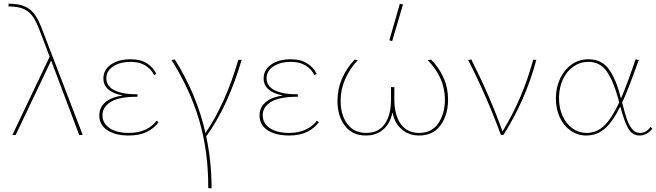

<svg xmlns="http://www.w3.org/2000/svg" viewBox="-20 -731 3554 1040"><path d="M409 0 257 -403 65 0H47L249 -424L191 -576Q166 -641 134.5 -666.5Q103 -692 51 -695L26 -696V-711L52 -710Q109 -706 143.5 -678.5Q178 -651 204 -583L428 0Z M839 -69Q816 -37 776 -17Q736 3 678 3Q605 3 561.5 -25.5Q518 -54 518 -106Q518 -148 549 -176Q580 -204 645 -214Q594 -223 567 -246.5Q540 -270 540 -306Q540 -353 581 -381.5Q622 -410 688 -410Q741 -410 775.5 -388Q810 -366 827 -331L815 -324Q799 -357 767 -376.5Q735 -396 688 -396Q630 -396 593 -371.5Q556 -347 556 -307Q556 -264 600 -242Q644 -220 725 -220V-207Q626 -207 580.5 -179.5Q535 -152 535 -107Q535 -63 573.5 -37Q612 -11 678 -11Q730 -11 768 -29Q806 -47 828 -77Z M1097 8Q1126 144 1126 289L1108 288Q1109 91 1059.5 -77.5Q1010 -246 909 -406L927 -409Q1047 -217 1093 -10Q1203 -173 1271 -407H1289Q1254 -288 1207.5 -185Q1161 -82 1097 8Z M1707 -69Q1684 -37 1644 -17Q1604 3 1546 3Q1473 3 1429.5 -25.5Q1386 -54 1386 -106Q1386 -148 1417 -176Q1448 -204 1513 -214Q1462 -223 1435 -246.5Q1408 -270 1408 -306Q1408 -353 1449 -381.5Q1490 -410 1556 -410Q1609 -410 1643.5 -388Q1678 -366 1695 -331L1683 -324Q1667 -357 1635 -376.5Q1603 -396 1556 -396Q1498 -396 1461 -371.5Q1424 -347 1424 -307Q1424 -264 1468 -242Q1512 -220 1593 -220V-207Q1494 -207 1448.5 -179.5Q1403 -152 1403 -107Q1403 -63 1441.5 -37Q1480 -11 1546 -11Q1598 -11 1636 -29Q1674 -47 1696 -77Z M2104 -508 2089 -513 2146 -711 2163 -707ZM2407 -191Q2407 -110 2367 -53.5Q2327 3 2250 3Q2196 3 2157 -29.5Q2118 -62 2106 -122Q2093 -61 2055 -29Q2017 3 1962 3Q1888 3 1848 -50Q1808 -103 1808 -184Q1808 -248 1832.5 -305Q1857 -362 1901 -408L1918 -405Q1873 -357 1849 -301Q1825 -245 1825 -185Q1825 -109 1861 -60Q1897 -11 1964 -11Q2030 -11 2064.5 -60Q2099 -109 2098 -199V-259H2116V-200Q2115 -110 2150 -60.5Q2185 -11 2250 -11Q2319 -11 2354.5 -63.5Q2390 -116 2390 -192Q2390 -309 2297 -405L2315 -408Q2358 -365 2382.5 -310Q2407 -255 2407 -191Z M2885 -407Q2828 -191 2707 0H2693Q2618 -206 2516 -406L2533 -409Q2637 -202 2702 -19Q2812 -199 2868 -407Z M3514 -36Q3502 -18 3483.5 -7.5Q3465 3 3445 3Q3404 3 3382.5 -36Q3361 -75 3340 -154Q3300 -73 3257 -35Q3214 3 3155 3Q3109 3 3071.5 -23Q3034 -49 3012.5 -94.5Q2991 -140 2991 -198Q2991 -257 3014 -305.5Q3037 -354 3077 -382Q3117 -410 3168 -410Q3239 -410 3278 -356Q3317 -302 3342 -204L3344 -198Q3379 -280 3423 -410L3440 -406Q3383 -246 3350 -175Q3365 -116 3376 -84.5Q3387 -53 3404 -32Q3421 -11 3446 -11Q3481 -11 3503 -43ZM3334 -176 3328 -199Q3302 -294 3266 -345Q3230 -396 3167 -396Q3123 -396 3086.5 -371Q3050 -346 3029 -301Q3008 -256 3008 -199Q3008 -145 3027.5 -102.5Q3047 -60 3081 -35.5Q3115 -11 3157 -11Q3211 -11 3252 -49.5Q3293 -88 3334 -176Z"/></svg>

Font: Ysabeau Infant Thin
Style: Regular
Weight: 200
Designer: Christian Thalmann (Catharsis Fonts)
Version: Version 0.003